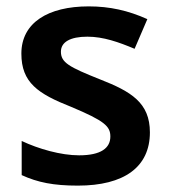

<svg xmlns="http://www.w3.org/2000/svg" viewBox="-20 -572 530 602"><path d="M450 -157C450 -250 391 -285 294 -323C196 -362 171 -376 171 -410C171 -440 200 -457 254 -457C304 -457 352 -440 402 -419L442 -512C382 -539 324 -552 258 -552C131 -552 47 -501 47 -404C47 -313 99 -278 203 -237C308 -193 326 -176 326 -144C326 -108 297 -85 228 -85C171 -85 101 -105 48 -130V-23C98 0 148 10 224 10C369 10 450 -48 450 -157Z"/></svg>

Font: Noto Sans Gunjala Gondi Semibold
Style: Regular
Weight: 400
Designer: Ek Type
Foundry: Ek Type
Version: Version 1.004